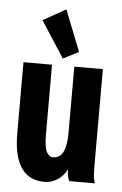

<svg xmlns="http://www.w3.org/2000/svg" viewBox="-52 -741 504 790"><g transform="rotate(5 200.0 -345.5)"><path d="M162 12Q123 12 94 -6.5Q65 -25 48.5 -69.5Q32 -114 33 -192V-471H151V-184Q151 -132 161 -112Q171 -92 189 -92Q217 -92 230 -119Q243 -146 243 -196V-471H361V-74Q361 -52 362 -34.5Q363 -17 369 0H263Q254 -19 254 -48Q239 -19 214.5 -3.5Q190 12 162 12ZM193 -500 96 -650 190 -703 257 -533Z"/></g></svg>

Font: Inconsolata Condensed Black
Style: Regular
Weight: 900
Width: 3
Monospace: yes
Designer: Raph Levien, Cyreal, Brenton Simpson
Foundry: Raph Levien, Cyreal, Google
Version: Version 3.001; ttfautohint (v1.8.2.53-6de2)